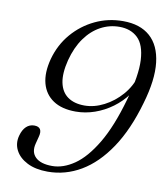

<svg xmlns="http://www.w3.org/2000/svg" viewBox="-81 -780 751 859"><g transform="rotate(10 294.0 -350.0)"><path d="M193 11Q137.5 11 99.8 -8.2Q62 -27.5 46 -58.8Q30 -90 40 -126Q47.5 -153.5 62.8 -167.8Q78 -182 99 -182Q119.5 -182 126.5 -170Q133.5 -158 127 -135L119 -104Q108.5 -64 132.2 -40.8Q156 -17.5 208.5 -17.5Q258.5 -17.5 309 -52.2Q359.5 -87 405.5 -164Q451.5 -241 487.5 -368Q520.5 -484 516.8 -553Q513 -622 481.2 -652.5Q449.5 -683 397.5 -683Q352.5 -683 312.5 -661.5Q272.5 -640 242.5 -598.2Q212.5 -556.5 196.5 -495.5Q181 -434 189.5 -392.5Q198 -351 227.5 -330Q257 -309 303.5 -309Q348 -309 392.2 -331.8Q436.5 -354.5 470.5 -393.5Q504.5 -432.5 518.5 -481.5L536.5 -474Q524.5 -431 498 -395Q471.5 -359 434.8 -332Q398 -305 355.5 -290.2Q313 -275.5 269.5 -275.5Q206.5 -275.5 167.2 -301.8Q128 -328 115.2 -375.5Q102.5 -423 119.5 -487.5Q138 -555 181 -605Q224 -655 283 -683Q342 -711 409.5 -711Q487 -711 532.2 -671Q577.5 -631 586.5 -554Q595.5 -477 563 -366.5Q527 -240 470.5 -156Q414 -72 343.5 -30.5Q273 11 193 11Z"/></g></svg>

Font: Fraunces Light
Style: Italic
Weight: 300
Italic angle: -16°
Version: Version 1.000;[b76b70a41]